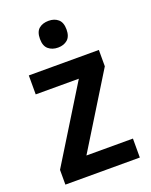

<svg xmlns="http://www.w3.org/2000/svg" viewBox="-141 -828 711 904"><g transform="rotate(-20 214.0 -376.0)"><path d="M400 0H27V-74L257 -447H41V-542H392V-460L167 -95H400ZM216 -752Q245 -752 263.5 -736Q282 -720 282 -685Q282 -650 263.5 -634Q245 -618 216 -618Q187 -618 168 -634Q149 -650 149 -685Q149 -721 167.5 -736.5Q186 -752 216 -752Z"/></g></svg>

Font: Noto Sans Telugu SemiCondensed SemiBold
Style: Regular
Weight: 600
Width: 4
Designer: Jelle Bosma - Monotype Design Team
Foundry: Monotype Imaging Inc.
Version: Version 2.005; ttfautohint (v1.8.4.7-5d5b)